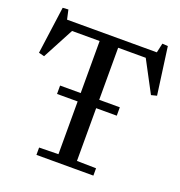

<svg xmlns="http://www.w3.org/2000/svg" viewBox="-141 -913 969 1033"><g transform="rotate(20 344.0 -397.0)"><path d="M43 -792 75 -794 87 -740H601L613 -794L645 -792L682 -521L650 -513L555 -692H397V-44L507 -42V0H181V-42L291 -44V-692H133L38 -513L6 -521ZM515 -346H173V-394H515Z"/></g></svg>

Font: Minipax
Style: Regular
Weight: 400
Designer: Raphaël Ronot
Foundry: Velvetyne Type Foundry
Version: Version 1.000